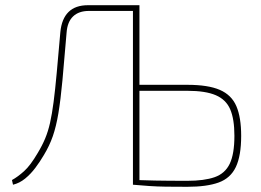

<svg xmlns="http://www.w3.org/2000/svg" viewBox="-20 -710 1005 738"><path d="M502 -690V-668H322Q283 -668 261 -647Q239 -626 236 -585Q227 -476 220 -401Q213 -326 204.5 -275Q196 -224 183 -186.5Q170 -149 148 -113Q134 -89 116 -65Q98 -41 76.5 -23.5Q55 -6 30 0L26 -18Q48 -30 72.5 -52Q97 -74 125 -122Q142 -150 153.5 -177.5Q165 -205 172.5 -238.5Q180 -272 186 -318Q192 -364 198 -429.5Q204 -495 212 -587Q217 -638 243.5 -664Q270 -690 318 -690ZM516 -690V0H491V-690ZM700 -384Q780 -384 825 -364.5Q870 -345 888.5 -302Q907 -259 907 -188Q907 -111 886.5 -68Q866 -25 820.5 -8.5Q775 8 700 8Q651 8 617 7.5Q583 7 554 5Q525 3 491 0L505 -18Q525 -17 576 -16Q627 -15 700 -15Q765 -15 805 -29Q845 -43 863 -80.5Q881 -118 881 -188Q881 -252 865 -289.5Q849 -327 809.5 -344Q770 -361 700 -361H504V-384Z"/></svg>

Font: Exo 2 Thin
Style: Regular
Weight: 250
Designer: Natanael Gama
Foundry: Natanael Gama
Version: Version 2.010